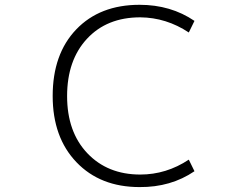

<svg xmlns="http://www.w3.org/2000/svg" viewBox="-20 -761 1040 792"><path d="M558.6 -41Q666 -41 758.8 -102.5L782.2 -54.7Q684.6 11.7 555.7 10.7Q393.6 10.7 295.4 -91.8Q197.3 -194.3 197.3 -365.2Q197.3 -538.1 294.4 -639.6Q391.6 -741.2 555.7 -741.2Q684.6 -741.2 782.2 -674.8L758.8 -627Q666 -688.5 558.6 -689.5Q420.9 -689.5 338.9 -601.1Q256.8 -512.7 256.8 -364.7Q256.8 -216.8 340.3 -128.9Q423.8 -41 558.6 -41Z"/></svg>

Font: GenEi Gothic M Light
Style: Regular
Weight: 300
Designer: o_tamon (Modified); [Source Han Sans]
Ryoko NISHIZUKA  (kana & ideographs); Paul D. Hunt (Latin, Greek & Cyrillic); Wenl
Version: Version 1.1a;Original Version 1.004